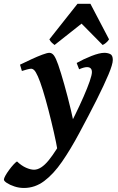

<svg xmlns="http://www.w3.org/2000/svg" viewBox="-116 -731 614 996"><path d="M279.3 -26.9 199.2 67.4 183.1 53.2Q176.3 11.2 163.3 -45.4Q150.4 -102.1 135.5 -159.7Q120.6 -217.3 106 -264.2Q91.3 -311 80.6 -334.5Q69.3 -359.4 61.5 -366.9Q53.7 -374.5 45.4 -374.5Q38.6 -374.5 23.9 -370.6Q9.3 -366.7 -2.4 -362.8L-12.2 -395.5Q16.6 -409.7 47.4 -423.8Q78.1 -438 103.5 -447.5Q128.9 -457 140.1 -457Q153.8 -457 164.1 -442.9Q174.3 -428.7 186 -395Q200.2 -354 217.5 -292.5Q234.9 -231 251.5 -161.6Q268.1 -92.3 279.3 -26.9ZM469.2 -419.9Q469.2 -397.9 446.8 -344.5Q424.3 -291 385.3 -213.1Q346.2 -135.3 294.9 -40Q250 43.9 205.8 107.9Q161.6 171.9 113.5 208Q65.4 244.1 8.3 244.1Q-17.1 244.1 -40.8 236.3Q-64.5 228.5 -80.1 218.3Q-95.7 208 -95.7 200.7Q-95.7 193.8 -87.9 179.9Q-80.1 166 -68.6 150.4Q-57.1 134.8 -45.9 122.6Q-34.7 110.4 -27.8 106.4Q-4.9 128.4 18.8 138.9Q42.5 149.4 60.5 149.4Q96.7 149.4 136.5 100.6Q176.3 51.8 223.1 -36.1Q248.5 -84 273.2 -134.3Q297.9 -184.6 317.6 -229.7Q337.4 -274.9 349.1 -308.6Q360.8 -342.3 360.8 -356.9Q360.8 -382.8 335 -382.8Q320.3 -382.8 294.4 -371.6L281.7 -404.3Q316.9 -424.3 358.6 -440.7Q400.4 -457 425.3 -457Q441.9 -457 455.6 -450.7Q469.2 -444.3 469.2 -419.9ZM449.7 -526.9Q443.4 -516.6 433.8 -508.8Q424.3 -501 416.5 -497.6L307.1 -608.4L167 -497.6Q162.6 -500.5 153.8 -508.5Q145 -516.6 140.1 -526.9L286.1 -711.4H353Z"/></svg>

Font: Gentium Plus
Style: Bold Italic
Weight: 700
Italic angle: -8°
Designer: Victor Gaultney, Annie Olsen, Iska Routamaa, Becca Hirsbrunner
Foundry: SIL International
Version: Version 6.101